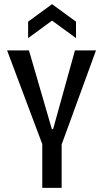

<svg xmlns="http://www.w3.org/2000/svg" viewBox="-20 -902 495 922"><path d="M183 0V-210L14 -660H119L229 -282H235L340 -660H441L276 -208V0ZM115 -719V-798L230 -882L345 -798V-719L230 -803Z"/></svg>

Font: Bricolage Grotesque 10pt Condensed
Style: Regular
Weight: 400
Width: 3
Designer: Mathieu Triay
Foundry: Atelier Triay
Version: Version 1.000; ttfautohint (v1.8.4.7-5d5b);gftools[0.9.29]